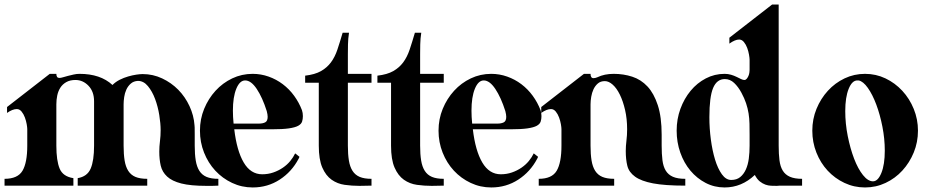

<svg xmlns="http://www.w3.org/2000/svg" viewBox="-22 -834 4079 845"><path d="M392 -193V-388Q392 -431 367.5 -456.5Q343 -482 310 -482Q286 -482 269.5 -472.5Q253 -463 243.5 -448Q234 -433 230 -414Q226 -395 226 -375V-193Q226 -127 240.5 -92Q255 -57 301 -50V-17H-2V-47Q56 -47 77 -82.5Q98 -118 98 -193V-239V-218V-266Q98 -273 95.5 -287.5Q93 -302 87.5 -317Q82 -332 73 -343Q64 -354 52 -354Q33 -354 9 -337V-363L197 -509H226Q226 -491 239 -491Q246 -491 255.5 -494Q265 -497 277 -500Q289 -503 302 -506Q315 -509 328 -509Q420 -509 473 -460Q487 -474 505 -483Q523 -492 542 -497.5Q561 -503 578 -505.5Q595 -508 606 -508Q651 -508 691.5 -489Q732 -470 762.5 -439Q793 -408 812 -367Q831 -326 834 -283Q835 -283 835 -241V-193Q835 -155 839.5 -127.5Q844 -100 855.5 -82Q867 -64 887 -55.5Q907 -47 939 -47V-17Q925 -16 912 -16Q899 -16 887 -16Q817 -16 776 -26.5Q735 -37 713.5 -57Q692 -77 685.5 -104.5Q679 -132 679 -167Q679 -189 682 -212.5Q685 -236 685 -261Q685 -290 679 -327.5Q673 -365 660.5 -398.5Q648 -432 629 -455Q610 -478 585 -478Q566 -477 553.5 -466Q541 -455 534 -439.5Q527 -424 524.5 -406.5Q522 -389 522 -375V-193Q522 -155 526.5 -127.5Q531 -100 542.5 -82Q554 -64 574 -55.5Q594 -47 626 -47V-17H320V-50Q362 -57 377 -92Q392 -127 392 -193Z M1090 -509Q1126 -509 1160 -497Q1194 -485 1222.5 -463.5Q1251 -442 1272.5 -412.5Q1294 -383 1307 -349Q1311 -337 1311 -323Q1311 -310 1307.5 -299Q1304 -288 1290.5 -280.5Q1277 -273 1249.5 -269Q1222 -265 1175 -265H1009Q1020 -171 1050.5 -119Q1081 -67 1132 -67Q1158 -67 1181 -75Q1204 -83 1223 -96Q1242 -109 1255.5 -125.5Q1269 -142 1277 -159L1296 -144Q1295 -141 1294 -139Q1293 -137 1292 -135Q1262 -78 1209 -43.5Q1156 -9 1090 -9Q1042 -9 999.5 -29Q957 -49 925.5 -83Q894 -117 876 -162.5Q858 -208 858 -259Q858 -310 876.5 -355Q895 -400 926.5 -434.5Q958 -469 1000 -489Q1042 -509 1090 -509ZM1006 -290H1117Q1134 -290 1145 -295.5Q1156 -301 1156 -320Q1156 -325 1155 -331Q1154 -337 1152 -345Q1133 -405 1108 -442.5Q1083 -480 1057 -480Q1033 -480 1018 -443.5Q1003 -407 1003 -347Q1003 -320 1006 -290Z M1381 -193V-470H1321V-501Q1364 -506 1390.5 -521Q1417 -536 1434.5 -559.5Q1452 -583 1463 -616Q1474 -649 1486 -690H1514Q1510 -664 1509.5 -639Q1509 -614 1509 -596V-509H1613V-470H1509V-193Q1509 -155 1513.5 -127.5Q1518 -100 1529.5 -82Q1541 -64 1561 -55.5Q1581 -47 1613 -47V-17Q1600 -17 1587 -16.5Q1574 -16 1560 -16Q1527 -16 1495 -20.5Q1463 -25 1437.5 -43Q1412 -61 1396.5 -96.5Q1381 -132 1381 -193Z M1699 -193V-470H1639V-501Q1682 -506 1708.5 -521Q1735 -536 1752.5 -559.5Q1770 -583 1781 -616Q1792 -649 1804 -690H1832Q1828 -664 1827.5 -639Q1827 -614 1827 -596V-509H1931V-470H1827V-193Q1827 -155 1831.5 -127.5Q1836 -100 1847.5 -82Q1859 -64 1879 -55.5Q1899 -47 1931 -47V-17Q1918 -17 1905 -16.5Q1892 -16 1878 -16Q1845 -16 1813 -20.5Q1781 -25 1755.5 -43Q1730 -61 1714.5 -96.5Q1699 -132 1699 -193Z M2140 -509Q2176 -509 2210 -497Q2244 -485 2272.5 -463.5Q2301 -442 2322.5 -412.5Q2344 -383 2357 -349Q2361 -337 2361 -323Q2361 -310 2357.5 -299Q2354 -288 2340.5 -280.5Q2327 -273 2299.5 -269Q2272 -265 2225 -265H2059Q2070 -171 2100.5 -119Q2131 -67 2182 -67Q2208 -67 2231 -75Q2254 -83 2273 -96Q2292 -109 2305.5 -125.5Q2319 -142 2327 -159L2346 -144Q2345 -141 2344 -139Q2343 -137 2342 -135Q2312 -78 2259 -43.5Q2206 -9 2140 -9Q2092 -9 2049.5 -29Q2007 -49 1975.5 -83Q1944 -117 1926 -162.5Q1908 -208 1908 -259Q1908 -310 1926.5 -355Q1945 -400 1976.5 -434.5Q2008 -469 2050 -489Q2092 -509 2140 -509ZM2056 -290H2167Q2184 -290 2195 -295.5Q2206 -301 2206 -320Q2206 -325 2205 -331Q2204 -337 2202 -345Q2183 -405 2158 -442.5Q2133 -480 2107 -480Q2083 -480 2068 -443.5Q2053 -407 2053 -347Q2053 -320 2056 -290Z M2449 -193V-266Q2449 -273 2446.5 -287.5Q2444 -302 2438.5 -317Q2433 -332 2424 -343Q2415 -354 2403 -354Q2384 -354 2360 -337V-363L2548 -509H2577Q2577 -490 2590 -490Q2598 -490 2607 -494Q2638 -509 2679 -509Q2722 -509 2760.5 -496.5Q2799 -484 2827.5 -453.5Q2856 -423 2873 -371Q2890 -319 2890 -241V-193Q2890 -156 2893.5 -128.5Q2897 -101 2908 -83Q2919 -65 2939.5 -56Q2960 -47 2994 -47V-17Q2904 -17 2852 -27Q2800 -37 2773 -56.5Q2746 -76 2739 -104Q2732 -132 2732 -169Q2732 -191 2735 -215Q2738 -239 2738 -265Q2738 -311 2729 -350Q2720 -389 2706 -417.5Q2692 -446 2674.5 -461.5Q2657 -477 2640 -477Q2621 -477 2609 -466.5Q2597 -456 2590 -441Q2583 -426 2580 -408Q2577 -390 2577 -375V-193Q2577 -155 2581.5 -127.5Q2586 -100 2597.5 -82Q2609 -64 2629 -55.5Q2649 -47 2681 -47V-17H2349V-47Q2407 -47 2428 -82.5Q2449 -118 2449 -193Z M3405 -814V-193Q3405 -156 3408.5 -128.5Q3412 -101 3423 -83Q3434 -65 3454.5 -56Q3475 -47 3508 -47V-17H3410Q3407 -17 3403.5 -16.5Q3400 -16 3397 -16Q3385 -16 3372 -16.5Q3359 -17 3346.5 -21.5Q3334 -26 3322 -35.5Q3310 -45 3300 -64Q3242 -9 3167 -9Q3122 -9 3083.5 -29Q3045 -49 3016.5 -83Q2988 -117 2972 -162.5Q2956 -208 2956 -259Q2956 -310 2972.5 -355Q2989 -400 3017.5 -434.5Q3046 -469 3084.5 -489Q3123 -509 3167 -509Q3182 -509 3195.5 -505Q3209 -501 3220 -495.5Q3231 -490 3239.5 -486Q3248 -482 3254 -482Q3260 -482 3264.5 -487.5Q3269 -493 3272 -500Q3275 -507 3276 -514.5Q3277 -522 3277 -526V-571Q3277 -578 3274.5 -593Q3272 -608 3266.5 -623Q3261 -638 3252 -649Q3243 -660 3231 -660Q3213 -660 3188 -642V-668L3376 -814ZM3277 -240Q3277 -266 3276.5 -289.5Q3276 -313 3272.5 -335Q3269 -357 3261.5 -379.5Q3254 -402 3241 -426Q3227 -452 3209 -469Q3191 -486 3168 -486Q3133 -486 3116.5 -447Q3100 -408 3100 -318Q3100 -269 3106.5 -220Q3113 -171 3125 -131.5Q3137 -92 3155 -67Q3173 -42 3196 -42Q3220 -42 3235.5 -54.5Q3251 -67 3260.5 -88Q3270 -109 3273.5 -136Q3277 -163 3277 -193Z M3785 -509Q3833 -509 3875 -489Q3917 -469 3949 -434.5Q3981 -400 3999.5 -354.5Q4018 -309 4018 -259Q4018 -208 3999.5 -163Q3981 -118 3949.5 -83.5Q3918 -49 3875.5 -29Q3833 -9 3785 -9Q3737 -9 3694.5 -29Q3652 -49 3620.5 -83Q3589 -117 3571 -162.5Q3553 -208 3553 -259Q3553 -310 3571.5 -355Q3590 -400 3621.5 -434.5Q3653 -469 3695 -489Q3737 -509 3785 -509ZM3757 -480H3751Q3728 -480 3713 -443Q3698 -406 3698 -345Q3698 -290 3709 -235Q3720 -180 3737 -135.5Q3754 -91 3776 -63.5Q3798 -36 3820 -36Q3842 -36 3857 -73Q3872 -110 3872 -171Q3872 -223 3861.5 -276.5Q3851 -330 3834.5 -374Q3818 -418 3797.5 -447Q3777 -476 3757 -480Z"/></svg>

Font: CatShop
Style: Regular
Weight: 400
Designer: Peter Wiegel
Foundry: Peter Wiegel
Version: Version 1.000 2009 initial release